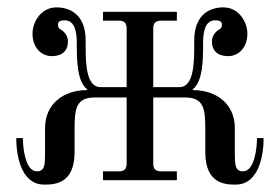

<svg xmlns="http://www.w3.org/2000/svg" viewBox="-20 -488 758 520"><path d="M24 -114C24 -74 34 12 100 12C128 12 182 10 182 -76V-138C182 -194 186 -224 237 -224H323V-46C323 -30 317 -24 301 -24H259V0H459V-24H417C401 -24 395 -30 395 -46V-224H481C532 -224 536 -194 536 -138V-76C536 10 590 12 618 12C684 12 694 -74 694 -114H676C676 -89 670 -24 638 -24C616 -24 616 -44 616 -74V-141C616 -206 567 -244 502 -244V-246C530 -268 530 -328 530 -370C530 -399 534 -433 563 -433C574 -433 581 -430 581 -422C581 -414 579 -411 572 -407C565 -403 554 -392 554 -376C554 -350 570 -336 598 -336C626 -336 650 -359 650 -397C650 -427 628 -468 585 -468C552 -468 506 -452 506 -378V-358C506 -308 502 -252 466 -252H395V-410C395 -426 401 -432 417 -432H459V-456H259V-432H301C317 -432 323 -426 323 -410V-252H252C216 -252 212 -308 212 -358V-378C212 -452 166 -468 133 -468C90 -468 68 -427 68 -397C68 -359 92 -336 120 -336C148 -336 164 -350 164 -376C164 -392 153 -403 146 -407C139 -411 137 -414 137 -422C137 -430 144 -433 155 -433C184 -433 188 -399 188 -370C188 -328 188 -268 216 -246V-244C151 -244 102 -206 102 -141V-74C102 -44 102 -24 80 -24C48 -24 42 -89 42 -114Z"/></svg>

Font: Old Standard
Style: Regular
Weight: 400
Designer: Alexey Kryukov <alexios@thessalonica.org.ru>
Version: Version 2.0